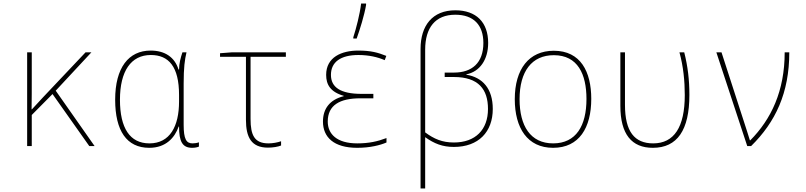

<svg xmlns="http://www.w3.org/2000/svg" viewBox="-20 -823 4544 1082"><path d="M133 0H159V-175L276 -293L483 0H513L294 -312L495 -528H462L220 -272C199 -249 180 -228 160 -207H158C159 -268 159 -320 159 -381V-528H133Z M821 10C916 10 965 -48 987 -110H989C989 -25 1008 10 1063 10C1078 10 1093 7 1101 3V-21C1090 -17 1077 -15 1065 -15C1030 -15 1015 -39 1015 -120V-352C1015 -442 1021 -486 1031 -528H1008C998 -498 989 -465 989 -431H986C965 -500 910 -538 829 -538C705 -538 629 -442 629 -261C629 -86 694 10 821 10ZM822 -15C712 -15 656 -101 656 -261C656 -422 718 -513 830 -513C931 -513 989 -447 989 -288V-251C989 -112 938 -15 822 -15Z M1490 9C1519 9 1547 4 1564 -3V-27C1544 -20 1517 -15 1493 -15C1414 -15 1392 -61 1392 -153V-503H1591V-528H1285L1220 -523V-503H1366V-148C1366 -50 1396 9 1490 9Z M1971 -613V-606H1990C2008 -656 2033 -736 2043 -795V-803H2015C2008 -743 1987 -662 1971 -613ZM1993 10C2066 10 2123 -5 2158 -20V-45C2108 -26 2059 -15 1993 -15C1878 -15 1827 -68 1827 -138C1827 -230 1894 -269 2011 -269H2084V-294H2017C1899 -294 1845 -331 1845 -401C1845 -473 1899 -513 2000 -513C2059 -513 2109 -501 2148 -484L2157 -508C2109 -527 2070 -538 1999 -538C1905 -538 1818 -501 1818 -401C1818 -347 1841 -305 1917 -283V-281C1837 -261 1800 -209 1800 -138C1800 -50 1861 10 1993 10Z M2350 -547V239H2376V-50C2428 -13 2474 5 2538 5C2677 5 2757 -80 2757 -209C2757 -323 2700 -387 2608 -402V-404C2684 -419 2731 -487 2731 -581C2731 -698 2663 -765 2546 -765C2417 -765 2350 -679 2350 -547ZM2538 -20C2472 -20 2426 -40 2376 -77V-543C2376 -667 2433 -740 2546 -740C2649 -740 2704 -682 2704 -581C2704 -468 2639 -414 2539 -414H2486V-389H2538C2677 -389 2730 -319 2730 -209C2730 -92 2659 -20 2538 -20Z M3097 10C3244 10 3312 -103 3312 -266C3312 -419 3252 -537 3101 -537C2961 -537 2881 -434 2881 -264C2881 -102 2952 10 3097 10ZM3097 -15C2969 -15 2908 -114 2908 -264C2908 -421 2977 -512 3101 -512C3236 -512 3285 -405 3285 -265C3285 -115 3227 -15 3097 -15Z M3659 10C3797 10 3865 -90 3865 -288C3865 -373 3856 -449 3836 -528H3809C3831 -449 3839 -365 3839 -287C3839 -107 3779 -15 3661 -15C3556 -15 3502 -81 3502 -232V-528H3476V-227C3476 -66 3540 10 3659 10Z M4191 0H4213C4350 -135 4428 -299 4428 -528H4402C4402 -310 4326 -151 4208 -32H4206C4201 -49 4195 -68 4190 -83L4046 -528H4017Z"/></svg>

Font: Noto Sans Mono SemiCondensed Thin
Style: Regular
Weight: 100
Width: 4
Designer: Monotype Design Team
Foundry: Monotype Imaging Inc.
Version: Version 2.014